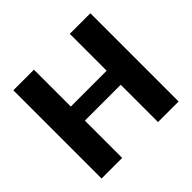

<svg xmlns="http://www.w3.org/2000/svg" viewBox="-172 -924 1121 1121"><g transform="rotate(-45 388.5 -364.0)"><path d="M706.5 -728.5V0H536.5V-308H240.5V0H70.5V-728.5H240.5V-424H536.5V-728.5Z"/></g></svg>

Font: Lato ExtraBold
Style: Regular
Weight: 800
Designer: Lukasz Dziedzic with Adam Twardoch and Botio Nikoltchev
Foundry: tyPoland Lukasz Dziedzic
Version: Version 2.015; 2015-08-06; http://www.latofonts.com/